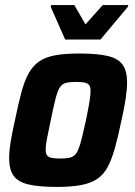

<svg xmlns="http://www.w3.org/2000/svg" viewBox="-20 -729 534 757"><path d="M204 8Q133 8 91.5 -2Q50 -12 33 -37Q16 -62 16 -104Q16 -132 22 -169.5Q28 -207 39 -255Q52 -318 64 -363.5Q76 -409 92.5 -439Q109 -469 134 -486.5Q159 -504 197.5 -511Q236 -518 293 -518Q365 -518 406 -508Q447 -498 464 -473Q481 -448 481 -405Q481 -377 475.5 -340Q470 -303 459 -255Q446 -192 433.5 -147Q421 -102 405 -71.5Q389 -41 364 -24Q339 -7 300.5 0.5Q262 8 204 8ZM217 -104Q238 -104 251.5 -106.5Q265 -109 274 -117Q283 -125 289.5 -141.5Q296 -158 303 -186Q310 -214 319 -255Q328 -299 332.5 -326.5Q337 -354 337 -370Q337 -386 331.5 -393.5Q326 -401 313.5 -403.5Q301 -406 280 -406Q254 -406 239 -402Q224 -398 215 -383Q206 -368 198.5 -338Q191 -308 180 -255Q171 -211 165.5 -183.5Q160 -156 160 -140Q160 -124 165.5 -116.5Q171 -109 184 -106.5Q197 -104 217 -104ZM237 -573 180 -702 182 -709H273L317 -633L385 -709H486L484 -702L376 -573Z"/></svg>

Font: Saira SemiCondensed
Style: Bold Italic
Weight: 700
Width: 4
Italic angle: -12°
Designer: Hector Gatti with collaboration of the Omnibus-Type team
Foundry: Omnibus-Type
Version: Version 1.101